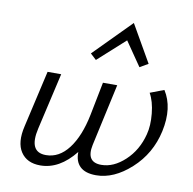

<svg xmlns="http://www.w3.org/2000/svg" viewBox="-79 -776 866 861"><g transform="rotate(10 354.5 -346.0)"><path d="M446 -615 323 -504 296 -529 462 -697 559 -528 521 -506ZM649 -425Q696 -352 672 -241Q649 -136 571.5 -65.5Q494 5 413 5Q364 5 340 -18Q316 -41 317 -84Q246 5 159 5Q98 5 70 -37.5Q42 -80 60 -156L119 -414H181L122 -157Q96 -45 176 -45Q236 -45 279 -101.5Q322 -158 342 -257L372 -409H437L375 -126Q358 -45 428 -45Q484 -45 535.5 -93Q587 -141 606 -215Q617 -256 611.5 -311Q606 -366 586 -401Z"/></g></svg>

Font: EauTest
Style: Italic
Weight: 400
Italic angle: -12°
Designer: Christian Thalmann (Catharsis Fonts)
Version: Version 0.001;PS 000.001;hotconv 1.0.88;makeotf.lib2.5.64775